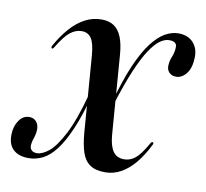

<svg xmlns="http://www.w3.org/2000/svg" viewBox="-69 -506 621 579"><g transform="rotate(10 242.0 -217.0)"><path d="M199.5 -214 208.5 -211.5Q191.5 -148 173.2 -105.8Q155 -63.5 135.8 -38.5Q116.5 -13.5 95.8 -3.2Q75 7 52.5 7Q22 7 5.5 -8.8Q-11 -24.5 -10 -55Q-9.5 -79.5 2.8 -97.5Q15 -115.5 34.5 -115.5Q47.5 -115.5 55.5 -106.5Q63.5 -97.5 63.5 -83Q63.5 -69.5 58.5 -55.5Q53.5 -41.5 53.5 -30.5Q53.5 -22.5 59 -17.2Q64.5 -12 75 -12Q91.5 -12 111.8 -28.5Q132 -45 154.8 -88.8Q177.5 -132.5 199.5 -214ZM270.5 -348.5 289 -106.5Q291.5 -73.5 302.8 -56.5Q314 -39.5 337.5 -39.5Q355.5 -39.5 371 -51.8Q386.5 -64 407 -100.5Q409 -104 410.8 -105Q412.5 -106 414 -105Q415.5 -104.5 416 -102.5Q416.5 -100.5 415 -98Q398.5 -64.5 378.8 -40.5Q359 -16.5 336.2 -3.8Q313.5 9 287.5 9Q257.5 9 240.8 -2.8Q224 -14.5 216.2 -38Q208.5 -61.5 205.5 -96L187.5 -330.5Q184.5 -368.5 174.2 -383.2Q164 -398 145.5 -398Q126.5 -398 109.8 -384.8Q93 -371.5 72 -336.5Q70 -333 68.5 -331.8Q67 -330.5 65 -331Q63 -332 63 -334Q63 -336 64 -338.5Q82 -371 102.5 -394.2Q123 -417.5 146.8 -430.2Q170.5 -443 198.5 -443Q221 -443 236 -432.8Q251 -422.5 259.5 -401.8Q268 -381 270.5 -348.5ZM278 -198 271 -199.5Q290.5 -271.5 311 -318.8Q331.5 -366 352.2 -392.8Q373 -419.5 393.2 -430.8Q413.5 -442 433 -442Q463 -442 479.2 -423.8Q495.5 -405.5 494 -377Q493 -346 479.5 -329Q466 -312 448.5 -312Q434.5 -312 426.5 -320.8Q418.5 -329.5 420 -344Q420.5 -355.5 426.5 -370.2Q432.5 -385 432.5 -400.5Q432.5 -409 426.5 -413Q420.5 -417 409.5 -417Q396 -417 381.5 -406.8Q367 -396.5 350.5 -371.8Q334 -347 316 -304.5Q298 -262 278 -198Z"/></g></svg>

Font: Fraunces 120pt
Style: Italic
Weight: 400
Italic angle: -16°
Version: Version 1.000;[b76b70a41]